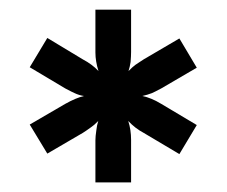

<svg xmlns="http://www.w3.org/2000/svg" viewBox="-20 -782 465 394"><path d="M383.8 -643.1 311 -600.6Q296.4 -592.8 291.5 -590.8Q282.7 -587.4 272 -585Q290 -581.5 311 -568.8L383.8 -525.4L348.1 -465.8L274.9 -509.3Q257.3 -518.6 243.2 -533.7Q249 -515.6 249 -495.1V-407.7H175.8V-494.1Q175.8 -502 177.7 -514.6Q178.7 -524.4 181.6 -533.7Q172.4 -524.4 167 -521Q154.8 -512.2 149.9 -509.3L77.1 -466.8L41 -526.4L113.8 -568.8Q135.7 -581.1 152.3 -585Q142.6 -586.4 133.3 -590.8Q128.4 -592.8 113.8 -600.6L41 -644L77.1 -704.1L149.9 -660.2Q169.4 -649.9 182.1 -636.2Q175.8 -656.2 175.8 -674.3V-762.2H249V-675.3Q249 -667.5 248 -654.8Q246.6 -645 243.7 -636.2Q252.4 -645 257.8 -648.9Q259.8 -649.9 265.6 -654.1Q271.5 -658.2 274.9 -660.2L348.1 -703.1Z"/></svg>

Font: Lato-ExtraBold
Style: Regular
Weight: 500
Designer: Lukasz Dziedzic with Adam Twardoch and Botio Nikoltchev
Foundry: tyPoland Lukasz Dziedzic
Version: ""